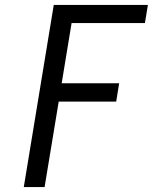

<svg xmlns="http://www.w3.org/2000/svg" viewBox="-20 -755 640 775"><path d="M76 0 197 -735H577L565 -662H269L229 -419H461L449 -345H217L160 0Z"/></svg>

Font: Iosevka Aile Oblique
Style: Regular
Weight: 400
Italic angle: -9°
Designer: Belleve Invis
Foundry: Belleve Invis
Version: Version 31.1.0; ttfautohint (v1.8.4)